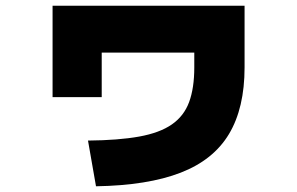

<svg xmlns="http://www.w3.org/2000/svg" viewBox="-20 -604 1040 672"><path d="M288 -112Q395 -113 467 -126Q539 -139 581.5 -168.5Q624 -198 642 -247Q660 -296 660 -368V-420H336V-264H164V-584H836V-368Q836 -226 781.5 -135Q727 -44 612 0.5Q497 45 316 48Z"/></svg>

Font: M PLUS 2 Thin Black
Style: Regular
Weight: 900
Version: Version 1.001